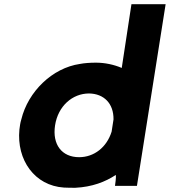

<svg xmlns="http://www.w3.org/2000/svg" viewBox="-20 -881 805 910"><path d="M72 -267C58 -123 144 -1 283 8C302 9 320 9 337 9C417 5 479 -19 529 -52C531 -41 526 -7 525 0H629L765 -861H603L557 -559C520 -575 476 -584 435 -584C406 -584 380 -582 359 -578C228 -559 113 -447 81 -315C76 -299 74 -283 72 -267ZM241 -287C255 -378 323 -438 402 -438C473 -437 519 -390 518 -315L509 -257C486 -183 426 -136 355 -136C273 -136 227 -196 241 -287Z"/></svg>

Font: Rabbid Highway Sign IV
Style: BdObl
Weight: 400
Foundry: Cannot Into Space Fonts
Version: Version 0.277